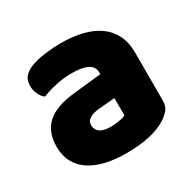

<svg xmlns="http://www.w3.org/2000/svg" viewBox="-120 -630 784 774"><g transform="rotate(-30 272.0 -242.5)"><path d="M260 -108Q277 -108 297.5 -111.5Q318 -115 328 -121V-201L256 -195Q228 -193 210 -183Q192 -173 192 -153Q192 -133 207.5 -120.5Q223 -108 260 -108ZM252 -501Q306 -501 350.5 -490Q395 -479 426.5 -456.5Q458 -434 475 -399.5Q492 -365 492 -318V-94Q492 -68 477.5 -51.5Q463 -35 443 -23Q378 16 260 16Q207 16 164.5 6Q122 -4 91.5 -24Q61 -44 44.5 -75Q28 -106 28 -147Q28 -216 69 -253Q110 -290 196 -299L327 -313V-320Q327 -349 301.5 -361.5Q276 -374 228 -374Q191 -374 154.5 -366Q118 -358 89 -346Q76 -355 67 -373.5Q58 -392 58 -412Q58 -438 70.5 -453.5Q83 -469 109 -480Q138 -491 177.5 -496Q217 -501 252 -501Z"/></g></svg>

Font: Baloo Bhaina 2 ExtraBold
Style: Regular
Weight: 800
Designer: Yesha Goshar, Manish Minz, Shuchita Grover and Ek Type
Foundry: Ek Type
Version: Version 1.640;hotconv 1.0.111;makeotfexe 2.5.65597; ttfautoh